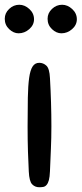

<svg xmlns="http://www.w3.org/2000/svg" viewBox="-53 -783 343 807"><path d="M68 -62Q66 -99 64.5 -146.5Q63 -194 63 -251Q63 -322 64 -372.5Q65 -423 69.5 -455.5Q74 -488 84 -503.5Q94 -519 112 -519Q129 -519 142 -507Q155 -495 157 -455Q163 -350 163 -252Q163 -202 161 -158.5Q159 -115 157 -63Q156 -39 152.5 -26Q149 -13 143 -6Q137 1 129.5 2.5Q122 4 112 4Q94 4 82 -8.5Q70 -21 68 -62ZM28 -763Q51 -763 70.5 -745Q90 -727 90 -702Q90 -678 70 -660.5Q50 -643 25 -643Q4 -643 -14.5 -660.5Q-33 -678 -33 -704Q-33 -728 -14.5 -745.5Q4 -763 28 -763ZM208 -763Q231 -763 250.5 -745Q270 -727 270 -702Q270 -678 250 -660.5Q230 -643 205 -643Q184 -643 165.5 -660.5Q147 -678 147 -704Q147 -728 165.5 -745.5Q184 -763 208 -763Z"/></svg>

Font: Sniglet
Style: Regular
Weight: 400
Designer: Haley Fiege
Foundry: Haley Fiege, Pablo Impallari, Brenda Gallo
Version: Version 2.000; ttfautohint (v0.95) -l 8 -r 50 -G 200 -x 14 -